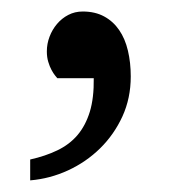

<svg xmlns="http://www.w3.org/2000/svg" viewBox="-20 -142 320 332"><path d="M206.1 -9.8Q206.1 27.8 191.7 59.3Q177.2 90.8 153.1 114.5Q128.9 138.2 97.7 152.6Q66.4 167 32.2 169.9V133.8Q58.6 127.9 79.3 117.9Q100.1 107.9 114 91.6Q127.9 75.2 135.3 51.3Q142.6 27.3 142.1 -6.8H79.1Q78.1 -7.8 75.2 -11.5Q72.3 -15.1 69.1 -21Q65.9 -26.9 63.5 -34.9Q61 -43 61 -53.2Q61 -66.4 65.7 -78.6Q70.3 -90.8 78.6 -100.6Q86.9 -110.4 98.1 -116.2Q109.4 -122.1 123 -122.1Q144.5 -122.1 160.2 -113.5Q175.8 -105 186 -90.1Q196.3 -75.2 201.2 -54.4Q206.1 -33.7 206.1 -9.8Z"/></svg>

Font: BabelStone Ogham Bound
Style: Regular
Weight: 400
Designer: Andrew West
Foundry: BabelStone
Version: Version 2.02 March 14, 2022